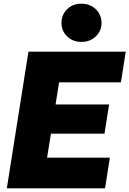

<svg xmlns="http://www.w3.org/2000/svg" viewBox="-20 -1020 701 1040"><path d="M313 -896Q313 -940 343.5 -970Q374 -1000 421 -1000Q468 -1000 499 -970Q530 -940 530 -896Q530 -853 499 -823Q468 -793 421 -793Q374 -793 343.5 -823Q313 -853 313 -896ZM661 -740 635 -574H300L281 -454H571L546 -296H256L235 -166H575L549 0H17L134 -740Z"/></svg>

Font: Be Vietnam Black
Style: Italic
Weight: 900
Italic angle: -9°
Designer: Lam Bao; Tony Le; Vietanh Nguyen
Foundry: Yellow Type Foundry
Version: Version 5.000